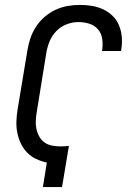

<svg xmlns="http://www.w3.org/2000/svg" viewBox="-20 -763 540 783"><path d="M155 0 171 -100Q148 -105 127 -115Q106 -125 90.5 -141Q75 -157 65 -178Q55 -199 50.5 -222Q46 -245 47 -269.5Q48 -294 52 -318L92 -559Q96 -584 104.5 -608.5Q113 -633 127.5 -655Q142 -677 162.5 -694.5Q183 -712 206.5 -723Q230 -734 255.5 -738.5Q281 -743 306 -743Q331 -743 355 -739Q379 -735 400.5 -725Q422 -715 439 -698.5Q456 -682 465 -660.5Q474 -639 476.5 -614.5Q479 -590 475 -564L474 -555H396L397 -561Q400 -584 396.5 -606Q393 -628 379 -644Q365 -660 343.5 -666.5Q322 -673 299 -673Q276 -673 252 -664Q228 -655 210 -636.5Q192 -618 182.5 -595Q173 -572 169 -548L130 -307Q127 -289 126 -271.5Q125 -254 128.5 -237.5Q132 -221 140 -206.5Q148 -192 161 -182.5Q174 -173 191 -169.5Q208 -166 226 -166Q235 -166 243.5 -166.5Q252 -167 261 -168L233 0Z"/></svg>

Font: Iosevka Custom
Style: Italic
Weight: 400
Italic angle: -9°
Monospace: yes
Designer: Belleve Invis
Foundry: Belleve Invis
Version: Version 30.3.3; ttfautohint (v1.8.3)